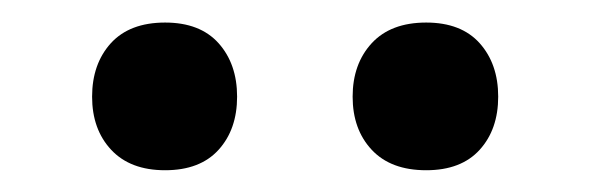

<svg xmlns="http://www.w3.org/2000/svg" viewBox="-20 -777 540 172"><path d="M361.8 -624.5Q330.1 -624.5 313 -642.8Q295.9 -661.1 295.9 -690.4Q295.9 -719.7 313 -738.3Q330.1 -756.8 361.8 -756.8Q393.1 -756.8 409.7 -738.3Q426.3 -719.7 426.3 -690.4Q426.3 -661.1 409.7 -642.8Q393.1 -624.5 361.8 -624.5ZM127.9 -624.5Q96.7 -624.5 79.6 -642.8Q62.5 -661.1 62.5 -690.4Q62.5 -719.7 79.3 -738.3Q96.2 -756.8 127.9 -756.8Q159.2 -756.8 175.8 -738.3Q192.4 -719.7 192.4 -690.4Q192.4 -661.1 175.8 -642.8Q159.2 -624.5 127.9 -624.5Z"/></svg>

Font: Comme SemiBold
Style: Regular
Weight: 600
Version: Version 1.000;gftools[0.9.27]